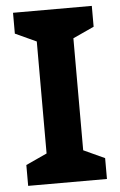

<svg xmlns="http://www.w3.org/2000/svg" viewBox="-52 -751 493 789"><g transform="rotate(-5 194.5 -357.0)"><path d="M357 0H32V-86L119 -126V-588L32 -628V-714H357V-628L270 -588V-126L357 -86Z"/></g></svg>

Font: RS Noto Sans
Style: Bold
Weight: 700
Designer: Monotype Design Team
Foundry: Monotype Imaging Inc.
Version: Version 3.10